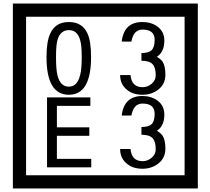

<svg xmlns="http://www.w3.org/2000/svg" viewBox="-20 -980 1195 1090"><path d="M1103 90H53V-960H1103ZM1028 15V-885H128V15ZM497 -656Q497 -442 371 -442Q244 -442 244 -656Q244 -744 265 -789Q294 -855 371 -855Q448 -855 477 -789Q497 -745 497 -656ZM444 -656Q444 -723 435 -752Q420 -809 371 -809Q322 -809 306 -752Q298 -723 298 -656Q298 -587 306 -553Q322 -488 371 -488Q419 -488 435 -554Q444 -587 444 -656ZM919 -556Q919 -504 880.5 -473Q842 -442 789 -442Q734 -442 700 -471Q662 -502 662 -554H721Q727 -485 790 -485Q818 -485 841 -504.5Q864 -524 864 -552Q864 -597 846 -616Q828 -635 783 -635V-679Q825 -679 841.5 -696Q858 -713 858 -754Q858 -812 789 -812Q738 -812 726 -744H671Q684 -855 788 -855Q839 -855 874 -829Q913 -800 913 -750Q913 -685 871 -658Q895 -642 903 -630Q919 -605 919 -556ZM498 -30H247V-427H493V-379H303V-257H487V-209H303V-78H498ZM919 -136Q919 -84 880.5 -53Q842 -22 789 -22Q734 -22 700 -51Q662 -82 662 -134H721Q727 -65 790 -65Q818 -65 841 -84.5Q864 -104 864 -132Q864 -177 846 -196Q828 -215 783 -215V-259Q825 -259 841.5 -276Q858 -293 858 -334Q858 -392 789 -392Q738 -392 726 -324H671Q684 -435 788 -435Q839 -435 874 -409Q913 -380 913 -330Q913 -265 871 -238Q895 -222 903 -210Q919 -185 919 -136Z"/></svg>

Font: Unicode BMP Fallback SIL
Style: Regular
Weight: 400
Foundry: NRSI, SIL International
Version: Version 5.1 Based on Unicode 5.1